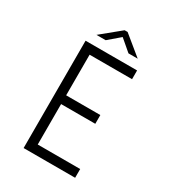

<svg xmlns="http://www.w3.org/2000/svg" viewBox="-192 -904 905 1007"><g transform="rotate(30 260.0 -400.0)"><path d="M112 -650V0H424V-53H167V-298H374V-351H167V-597H424V-650ZM146 -705H202L271 -764L340 -705H396L280 -800H262Z"/></g></svg>

Font: Grotesk 01 Extrafine
Style: Bold
Weight: 400
Designer: Frank Adebiaye, contributions by Jérémy Landes, Ariel Martín Pérez
Foundry: Velvetyne Type Foundry
Version: Version 3.000;Glyphs 3.1.2 (3150)